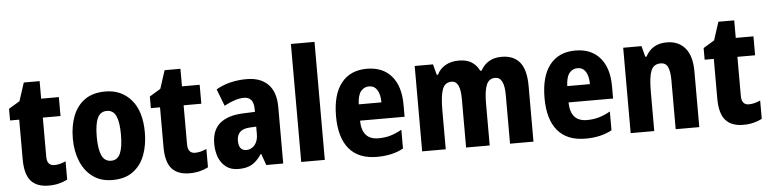

<svg xmlns="http://www.w3.org/2000/svg" viewBox="-46 -991 4934 1232"><g transform="rotate(-5 2421.0 -375.0)"><path d="M272 -118Q290 -118 308 -122.5Q326 -127 346 -136V-18Q321 -5 291 2.5Q261 10 225 10Q149 10 111 -33Q73 -76 73 -173V-428H14V-503L85 -546L123 -663H225V-550H339V-428H225V-177Q225 -118 272 -118Z M869 -276Q869 -197 845 -132Q821 -67 769.5 -28.5Q718 10 636 10Q561 10 509.5 -28Q458 -66 431.5 -131Q405 -196 405 -276Q405 -360 430.5 -424Q456 -488 507.5 -524Q559 -560 639 -560Q742 -560 805.5 -486.5Q869 -413 869 -276ZM559 -275Q559 -196 577.5 -155Q596 -114 638 -114Q679 -114 697 -154.5Q715 -195 715 -276Q715 -356 697 -395.5Q679 -435 637 -435Q596 -435 577.5 -395.5Q559 -356 559 -275Z M1179 -118Q1197 -118 1215 -122.5Q1233 -127 1253 -136V-18Q1228 -5 1198 2.5Q1168 10 1132 10Q1056 10 1018 -33Q980 -76 980 -173V-428H921V-503L992 -546L1030 -663H1132V-550H1246V-428H1132V-177Q1132 -118 1179 -118Z M1549 -560Q1638 -560 1687 -510.5Q1736 -461 1736 -363V0H1627L1601 -73H1597Q1569 -30 1535.5 -10Q1502 10 1447 10Q1400 10 1368.5 -13.5Q1337 -37 1321.5 -76.5Q1306 -116 1306 -165Q1306 -252 1357.5 -295.5Q1409 -339 1507 -343L1584 -346V-364Q1584 -442 1521 -442Q1468 -442 1394 -402L1352 -511Q1392 -535 1442 -547.5Q1492 -560 1549 -560ZM1545 -249Q1500 -247 1479.5 -227Q1459 -207 1459 -171Q1459 -107 1509 -107Q1541 -107 1562.5 -133Q1584 -159 1584 -203V-251Z M2004 0H1852V-760H2004Z M2323 -559Q2425 -559 2481.5 -493.5Q2538 -428 2538 -309V-231H2251Q2253 -108 2359 -108Q2400 -108 2435.5 -118Q2471 -128 2510 -150V-29Q2440 10 2340 10Q2221 10 2160.5 -62.5Q2100 -135 2100 -272Q2100 -412 2158 -485.5Q2216 -559 2323 -559ZM2327 -445Q2295 -445 2274.5 -419.5Q2254 -394 2252 -336H2398Q2398 -388 2379.5 -416.5Q2361 -445 2327 -445Z M3191 -560Q3269 -560 3308.5 -511Q3348 -462 3348 -359V0H3197V-314Q3197 -429 3139 -429Q3098 -429 3082 -389.5Q3066 -350 3066 -270V0H2914V-314Q2914 -429 2858 -429Q2814 -429 2798.5 -385.5Q2783 -342 2783 -254V0H2631V-550H2749L2767 -481H2775Q2793 -519 2829.5 -539.5Q2866 -560 2915 -560Q2967 -560 2999 -539Q3031 -518 3047 -483H3056Q3099 -560 3191 -560Z M3666 -559Q3768 -559 3824.5 -493.5Q3881 -428 3881 -309V-231H3594Q3596 -108 3702 -108Q3743 -108 3778.5 -118Q3814 -128 3853 -150V-29Q3783 10 3683 10Q3564 10 3503.5 -62.5Q3443 -135 3443 -272Q3443 -412 3501 -485.5Q3559 -559 3666 -559ZM3670 -445Q3638 -445 3617.5 -419.5Q3597 -394 3595 -336H3741Q3741 -388 3722.5 -416.5Q3704 -445 3670 -445Z M4255 -560Q4330 -560 4373 -509.5Q4416 -459 4416 -360V0H4264V-315Q4264 -371 4251 -400Q4238 -429 4204 -429Q4159 -429 4142.5 -388.5Q4126 -348 4126 -256V0H3974V-550H4092L4110 -480H4118Q4160 -560 4255 -560Z M4746 -118Q4764 -118 4782 -122.5Q4800 -127 4820 -136V-18Q4795 -5 4765 2.5Q4735 10 4699 10Q4623 10 4585 -33Q4547 -76 4547 -173V-428H4488V-503L4559 -546L4597 -663H4699V-550H4813V-428H4699V-177Q4699 -118 4746 -118Z"/></g></svg>

Font: Noto Sans Ethiopic Condensed ExtraBold
Style: Regular
Weight: 800
Width: 3
Designer: Monotype Design Team
Foundry: Monotype Imaging Inc.
Version: Version 2.102; ttfautohint (v1.8.4.7-5d5b)